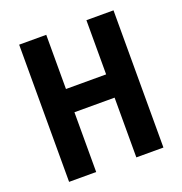

<svg xmlns="http://www.w3.org/2000/svg" viewBox="-129 -827 892 939"><g transform="rotate(-20 317.5 -357.0)"><path d="M563 0H422V-311H213V0H72V-714H213V-432H422V-714H563Z"/></g></svg>

Font: Noto Sans Arabic Cond
Style: Bold
Weight: 700
Width: 3
Designer: Monotype Design Team, Nadine Chahine, Nizar Qandah and Khaled Hosny
Foundry: Monotype Imaging Inc.
Version: Version 2.012; ttfautohint (v1.8.4.7-5d5b)